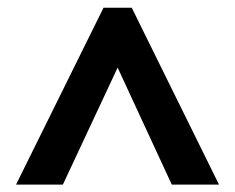

<svg xmlns="http://www.w3.org/2000/svg" viewBox="-20 -738 618 505"><path d="M326.5 -717.7 556 -252.5H431.8L289.4 -560.2L145.4 -252.5H22.2L252.3 -717.7Z"/></svg>

Font: Noto Sans Oriya
Style: Regular
Weight: 400
Designer: Amélie Bonet and Sol Matas
Foundry: Google LLC
Version: Version 2.006